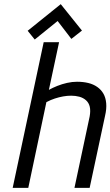

<svg xmlns="http://www.w3.org/2000/svg" viewBox="-20 -903 531 923"><path d="M374 -756 272 -883 113 -755 147 -713 257 -802 323 -716ZM215 -471 264 -700H190L41 0H116L203 -412Q224 -423 244 -429.5Q264 -436 283.5 -439.5Q303 -443 322 -443Q343 -443 361.5 -438Q380 -433 393.5 -421Q407 -409 411.5 -390Q416 -371 411 -343L338 0H411L485 -346Q493 -380 490.5 -407Q488 -434 477 -453Q466 -472 447.5 -485Q429 -498 404.5 -504Q380 -510 350 -510Q327 -510 302.5 -504.5Q278 -499 255.5 -490Q233 -481 215 -471Z"/></svg>

Font: Advent Pro Medium
Style: Italic
Weight: 500
Italic angle: -12°
Version: Version 3.000